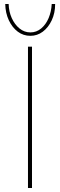

<svg xmlns="http://www.w3.org/2000/svg" viewBox="-20 -934 298 954"><path d="M119 -702H139V0H119ZM131 -756Q96 -756 68.5 -776.5Q41 -797 24 -833Q7 -869 6 -914H23Q24 -876 38.5 -844Q53 -812 77 -792.5Q101 -773 131 -773Q161 -773 184.5 -792.5Q208 -812 221.5 -844Q235 -876 237 -914H254Q254 -869 237 -833Q220 -797 192.5 -776.5Q165 -756 131 -756Z"/></svg>

Font: Josefin Sans Thin Thin
Style: Regular
Weight: 250
Version: Version 2.001